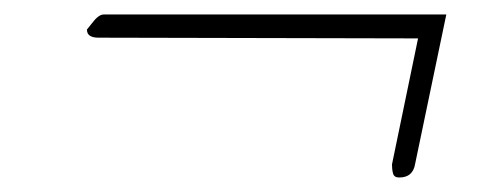

<svg xmlns="http://www.w3.org/2000/svg" viewBox="-20 -307 679 265"><path d="M531 -62Q524 -62 522.5 -67.5Q521 -73 521 -80L557 -254L116 -255Q100 -255 100 -266Q99 -265 101 -267.5Q103 -270 107 -275Q116 -287 123 -287H596L553 -81Q550 -62 531 -62Z"/></svg>

Font: Ms Madi
Style: Regular
Weight: 400
Designer: Robert E. Leuschke
Foundry: Robert E. Leuschke
Version: Version 1.010; ttfautohint (v1.8.3)